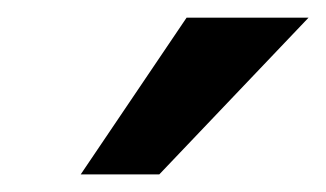

<svg xmlns="http://www.w3.org/2000/svg" viewBox="-20 -786 367 216"><path d="M159.2 -589.8H70.8L189.9 -766.1H327.1Z"/></svg>

Font: Clear Sans Medium
Style: Italic
Weight: 500
Italic angle: -12°
Foundry: Intel Corporation
Version: Version 1.00